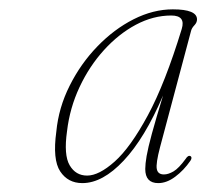

<svg xmlns="http://www.w3.org/2000/svg" viewBox="-20 -730 452 421"><path d="M331 -407.5Q321.5 -371.5 323.8 -359.5Q326 -347.5 339.5 -347.5Q349 -347.5 360.5 -354.2Q372 -361 387 -381.5Q392.5 -390.5 398 -387.5Q402 -384.5 397.5 -377.5Q383 -356.5 364.2 -342.5Q345.5 -328.5 327 -328.5Q298.5 -328.5 298.5 -359.5Q298.5 -370.5 301.5 -388Q304.5 -405.5 313 -436.8Q321.5 -468 337.5 -520.5Q297.5 -427 251.2 -377.8Q205 -328.5 160.5 -328.5Q129 -328.5 112 -354.2Q95 -380 103.5 -441.5Q108.5 -494 132.8 -542.2Q157 -590.5 193.5 -628.2Q230 -666 273 -687.8Q316 -709.5 359 -709.5Q412 -709.5 412 -687.5Q412 -680.5 406.2 -674.5Q400.5 -668.5 399 -662.5ZM127 -442.5Q119.5 -390 132.8 -367.5Q146 -345 171 -345Q197 -345 231.5 -375.8Q266 -406.5 304 -476.8Q342 -547 378.5 -666.5Q387.5 -696 355.5 -696Q316 -696 278 -675.8Q240 -655.5 208 -620.2Q176 -585 154.5 -539.2Q133 -493.5 127 -442.5Z"/></svg>

Font: Fraunces 144pt S050 Thin
Style: Italic
Weight: 100
Italic angle: -16°
Version: Version 1.000; ttfautohint (v1.8.3)